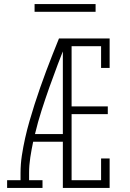

<svg xmlns="http://www.w3.org/2000/svg" viewBox="-20 -924 640 944"><path d="M15 0V-38H81V-74Q81 -117 87.5 -159.5Q94 -202 103.5 -244.5Q113 -287 125 -328.5Q137 -370 150 -411Q163 -452 177.5 -493Q192 -534 207 -574.5Q222 -615 238 -655Q254 -695 270 -735H289V-728L309 -720Q286 -665 264.5 -608.5Q243 -552 223 -495.5Q203 -439 184.5 -381.5Q166 -324 152 -265H289V-227H143Q135 -189 129 -150.5Q123 -112 123 -74V-38H189V0ZM289 0V-735H519V-590H477V-697H332V-401H510V-363H332V-38H477V-145H519V0ZM450 -866H150V-904H450Z"/></svg>

Font: Iosevka Curly Slab XLtEx
Style: Regular
Weight: 200
Width: 7
Monospace: yes
Designer: Belleve Invis
Foundry: Belleve Invis
Version: Version 11.1.0; ttfautohint (v1.8.3)